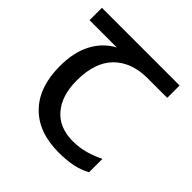

<svg xmlns="http://www.w3.org/2000/svg" viewBox="-150 -658 790 790"><g transform="rotate(45 245.0 -263.5)"><path d="M301 10Q183 10 118 -57Q53 -124 53 -245Q53 -325 82 -380.5Q111 -436 165 -465H6V-537H458V-465H345Q251 -465 197.5 -411.5Q144 -358 144 -252Q144 -165 187 -114.5Q230 -64 310 -64Q347 -64 381 -73.5Q415 -83 447 -99V-21Q418 -5 383 2.5Q348 10 301 10Z"/></g></svg>

Font: uguzrati05
Style: Book
Weight: 400
Designer: Jelle Bosma - Monotype Design Team, Universal Thirst
Foundry: Monotype Imaging Inc.
Version: Version 2.106